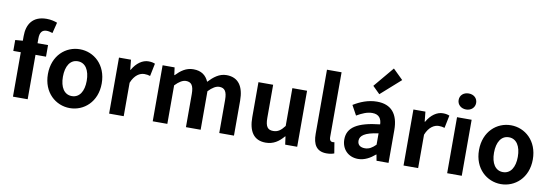

<svg xmlns="http://www.w3.org/2000/svg" viewBox="-64 -1400 5424 1890"><g transform="rotate(10 2647.5 -455.0)"><path d="M405 -792C380 -802 342 -812 299 -812C158 -812 104 -722 104 -605V-559L29 -553V-444H104V0H251V-444H356V-560H251V-608C251 -670 275 -696 319 -696C337 -696 359 -691 378 -684Z M673 14C813 14 942 -94 942 -279C942 -466 813 -574 673 -574C533 -574 404 -466 404 -279C404 -94 533 14 673 14ZM673 -106C597 -106 554 -174 554 -279C554 -385 597 -454 673 -454C749 -454 792 -385 792 -279C792 -174 749 -106 673 -106Z M1065 0H1211V-334C1243 -415 1296 -444 1340 -444C1363 -444 1379 -441 1398 -435L1424 -562C1407 -569 1389 -574 1358 -574C1300 -574 1240 -534 1199 -461H1195L1185 -560H1065Z M1501 0H1647V-385C1687 -427 1723 -448 1755 -448C1808 -448 1833 -417 1833 -331V0H1980V-385C2020 -427 2056 -448 2088 -448C2141 -448 2166 -417 2166 -331V0H2313V-349C2313 -490 2258 -574 2139 -574C2066 -574 2012 -530 1961 -476C1934 -538 1887 -574 1807 -574C1734 -574 1682 -534 1635 -485H1631L1621 -560H1501Z M2631 14C2708 14 2762 -23 2810 -80H2814L2825 0H2945V-560H2798V-182C2760 -132 2730 -112 2684 -112C2630 -112 2606 -142 2606 -229V-560H2459V-210C2459 -70 2511 14 2631 14Z M3240 14C3274 14 3299 8 3316 1L3298 -108C3288 -106 3284 -106 3278 -106C3264 -106 3248 -117 3248 -150V-798H3102V-157C3102 -53 3138 14 3240 14Z M3555 14C3619 14 3675 -18 3724 -60H3727L3738 0H3858V-327C3858 -489 3785 -574 3643 -574C3555 -574 3475 -541 3409 -500L3462 -403C3514 -433 3564 -456 3616 -456C3685 -456 3709 -414 3711 -359C3486 -335 3389 -272 3389 -152C3389 -57 3455 14 3555 14ZM3603 -101C3560 -101 3529 -120 3529 -164C3529 -214 3575 -251 3711 -269V-156C3676 -121 3645 -101 3603 -101ZM3651 -650 3849 -826 3749 -924 3579 -721Z M4008 0H4154V-334C4186 -415 4239 -444 4283 -444C4306 -444 4322 -441 4341 -435L4367 -562C4350 -569 4332 -574 4301 -574C4243 -574 4183 -534 4142 -461H4138L4128 -560H4008Z M4444 0H4590V-560H4444ZM4518 -650C4568 -650 4605 -684 4605 -730C4605 -778 4568 -810 4518 -810C4467 -810 4430 -778 4430 -730C4430 -684 4467 -650 4518 -650Z M4982 14C5122 14 5251 -94 5251 -279C5251 -466 5122 -574 4982 -574C4842 -574 4713 -466 4713 -279C4713 -94 4842 14 4982 14ZM4982 -106C4906 -106 4863 -174 4863 -279C4863 -385 4906 -454 4982 -454C5058 -454 5101 -385 5101 -279C5101 -174 5058 -106 4982 -106Z"/></g></svg>

Font: Source Han Sans SC Bold
Style: Regular
Weight: 700
Designer: Ryoko NISHIZUKA (kana & ideographs); Paul D. Hunt (Latin, Greek & Cyrillic); Wenlong ZHANG (bopomofo); Sandoll Communica
Foundry: Adobe Systems Incorporated
Version: Version 1.001;PS 1.001;hotconv 1.0.78;makeotf.lib2.5.61930